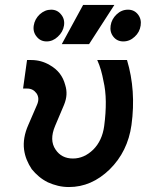

<svg xmlns="http://www.w3.org/2000/svg" viewBox="-20 -742 588 774"><path d="M89 -500 73 -385H90Q113 -385 127 -366Q141 -346 129 -319L94 -238Q71 -186 77 -139Q80 -117 88 -97.5Q96 -78 108 -60Q121 -44 137 -30.5Q153 -17 173 -7Q193 2 214 7Q235 12 258 12Q349 12 422 -59Q495 -131 510 -238Q529 -377 492 -500H372Q381 -480 387 -459Q393 -438 397 -416Q406 -378 406.5 -332.5Q407 -287 400 -234Q392 -175 356 -139Q319 -103 274 -103Q228 -103 204 -139Q178 -177 202 -234L238 -319Q247 -341 248 -360.5Q249 -380 243 -399Q236 -426 220.5 -446Q205 -466 180 -480Q163 -490 144.5 -495Q126 -500 106 -500ZM229 -564H339L441 -722H315ZM186 -703Q161 -703 140 -684Q120 -665 116 -639Q112 -613 128 -594Q143 -575 168 -575Q193 -575 213 -594Q234 -613 238 -639Q242 -665 226 -684Q211 -703 186 -703ZM496 -703Q470 -703 450 -684Q430 -665 426 -639Q422 -613 437 -594Q452 -575 477 -575Q503 -575 523 -594Q543 -612 547 -639Q551 -665 536 -684Q521 -703 496 -703Z"/></svg>

Font: Unageo
Style: SemiBold-Italic
Weight: 600
Designer: Richard Sepsi
Foundry: Richard Sepsi
Version: Version 2.000